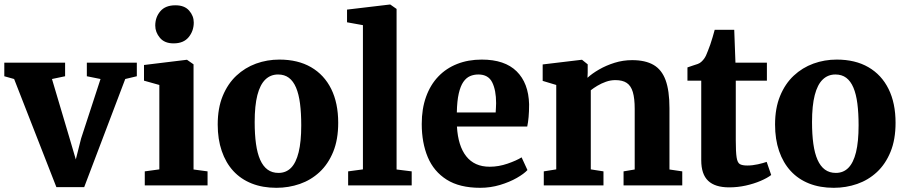

<svg xmlns="http://www.w3.org/2000/svg" viewBox="-24 -840 4106 870"><path d="M231.5 8 40 -482 -4.5 -494.5V-556H271V-494.5L211.5 -482L291 -214.5L319.5 -117.5L343.5 -212.5L431.5 -482L369.5 -494.5V-556H596V-494.5L543.5 -482L357.5 8Z M632 0V-63.5L698 -72.5V-455L628.5 -474.5V-545.5L821.5 -569H823.5L853 -548.5V-72L916.5 -63.5V0ZM762 -643.5Q721.5 -643.5 700.5 -668.8Q679.5 -694 679.5 -724Q679.5 -762 702.5 -789Q725.5 -816 770.5 -816H771.5Q812 -816 833 -792Q854 -768 854 -738Q854 -700 831 -671.8Q808 -643.5 763 -643.5Z M962.5 -275.5Q962.5 -350 985.2 -405.2Q1008 -460.5 1047 -497Q1086 -533.5 1136.2 -551.8Q1186.5 -570 1242 -570Q1326 -570 1385.5 -535.5Q1445 -501 1476.8 -437Q1508.5 -373 1508.5 -283.5Q1508.5 -207.5 1485.8 -152Q1463 -96.5 1424 -60.2Q1385 -24 1334.5 -6.5Q1284 11 1228.5 11Q1166 11 1116.8 -8.5Q1067.5 -28 1033.2 -65.2Q999 -102.5 980.8 -155.8Q962.5 -209 962.5 -275.5ZM1238 -56.5Q1272 -56.5 1294.8 -79.5Q1317.5 -102.5 1329.2 -150.2Q1341 -198 1341 -272Q1341 -327.5 1335.5 -370.5Q1330 -413.5 1317.5 -443Q1305 -472.5 1285 -487.5Q1265 -502.5 1236 -502.5Q1202 -502.5 1178.2 -479.5Q1154.5 -456.5 1142.2 -409Q1130 -361.5 1130 -287Q1130 -231 1136 -188Q1142 -145 1155 -115.8Q1168 -86.5 1188.5 -71.5Q1209 -56.5 1238 -56.5Z M1620.5 -72.5V-726L1548.5 -739V-796.5L1742.5 -819.5H1744.5L1773 -799.5V-72L1841.5 -63.5V0H1553.5V-63.5Z M2152 11Q2058.5 11 2000 -26Q1941.5 -63 1914.2 -128.2Q1887 -193.5 1887 -278Q1887 -347 1906.5 -401.2Q1926 -455.5 1961.8 -493Q1997.5 -530.5 2047.5 -550.2Q2097.5 -570 2159 -570Q2263 -570 2317 -516.8Q2371 -463.5 2373.5 -367.5Q2373.5 -334 2371.2 -309.5Q2369 -285 2365 -266.5H2046.5Q2049 -223 2059.5 -189.2Q2070 -155.5 2088.5 -132Q2107 -108.5 2133.5 -96.5Q2160 -84.5 2195 -84.5Q2235.5 -84.5 2276 -98.5Q2316.5 -112.5 2339.5 -127L2366 -69.5Q2350.5 -52.5 2317.8 -33.8Q2285 -15 2241.8 -2Q2198.5 11 2152 11ZM2046 -330.5H2222Q2222.5 -341 2223.2 -351.5Q2224 -362 2224 -372.5Q2224 -431.5 2206.2 -467Q2188.5 -502.5 2143.5 -502.5Q2123 -502.5 2105.8 -495Q2088.5 -487.5 2075.5 -468.8Q2062.5 -450 2054.8 -416.5Q2047 -383 2046 -330.5Z M2496.5 -72.5V-455L2435 -473.5V-548L2610.5 -569H2613.5L2639 -548.5V-511L2638 -487.5Q2659 -507 2690.8 -525.2Q2722.5 -543.5 2760.8 -555.5Q2799 -567.5 2840.5 -567.5Q2900 -567.5 2937.2 -546Q2974.5 -524.5 2992 -476.8Q3009.5 -429 3009.5 -350V-72L3067.5 -63.5V0H2801.5V-63.5L2852 -72V-346.5Q2852 -394 2843.5 -422.8Q2835 -451.5 2816 -464.2Q2797 -477 2764.5 -477Q2742.5 -477 2721.5 -469.5Q2700.5 -462 2683 -451.5Q2665.5 -441 2653 -431V-72.5L2710.5 -63.5V0H2440V-63.5Z M3280 9Q3216 9 3184.8 -20.8Q3153.5 -50.5 3153.5 -114V-474.5H3091V-534.5Q3103 -539 3115.2 -542.8Q3127.5 -546.5 3137.8 -550.2Q3148 -554 3154.5 -560.5Q3161.5 -567 3166.2 -573.5Q3171 -580 3175.2 -588.8Q3179.5 -597.5 3183.5 -609Q3189 -622 3194.5 -638.2Q3200 -654.5 3205.2 -672Q3210.5 -689.5 3214.5 -705H3303L3308.5 -556H3451V-474.5H3310V-203.5Q3310 -151 3313.8 -126.8Q3317.5 -102.5 3328.8 -96.2Q3340 -90 3362 -90Q3385.5 -90 3410 -95.5Q3434.5 -101 3450 -106.5L3470.5 -47Q3453 -33.5 3422.8 -20.5Q3392.5 -7.5 3355.5 0.8Q3318.5 9 3280 9Z M3488 -275.5Q3488 -350 3510.8 -405.2Q3533.5 -460.5 3572.5 -497Q3611.5 -533.5 3661.8 -551.8Q3712 -570 3767.5 -570Q3851.5 -570 3911 -535.5Q3970.5 -501 4002.2 -437Q4034 -373 4034 -283.5Q4034 -207.5 4011.2 -152Q3988.5 -96.5 3949.5 -60.2Q3910.5 -24 3860 -6.5Q3809.5 11 3754 11Q3691.5 11 3642.2 -8.5Q3593 -28 3558.8 -65.2Q3524.5 -102.5 3506.2 -155.8Q3488 -209 3488 -275.5ZM3763.5 -56.5Q3797.5 -56.5 3820.2 -79.5Q3843 -102.5 3854.8 -150.2Q3866.5 -198 3866.5 -272Q3866.5 -327.5 3861 -370.5Q3855.5 -413.5 3843 -443Q3830.5 -472.5 3810.5 -487.5Q3790.5 -502.5 3761.5 -502.5Q3727.5 -502.5 3703.8 -479.5Q3680 -456.5 3667.8 -409Q3655.5 -361.5 3655.5 -287Q3655.5 -231 3661.5 -188Q3667.5 -145 3680.5 -115.8Q3693.5 -86.5 3714 -71.5Q3734.5 -56.5 3763.5 -56.5Z"/></svg>

Font: Merriweather ExtraBold
Style: Regular
Weight: 800
Version: Version 2.100